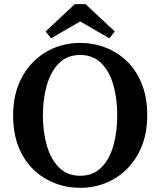

<svg xmlns="http://www.w3.org/2000/svg" viewBox="-20 -886 769 922"><path d="M365 -42Q427 -42 466.5 -81.5Q506 -121 524.5 -187Q543 -253 543 -332Q543 -412 524.5 -477.5Q506 -543 466.5 -582.5Q427 -622 365 -622Q303 -622 263.5 -582.5Q224 -543 205 -477.5Q186 -412 186 -332Q186 -253 205 -187Q224 -121 263.5 -81.5Q303 -42 365 -42ZM365 16Q301 16 243 -6.5Q185 -29 140 -72.5Q95 -116 69 -181Q43 -246 43 -331Q43 -415 69 -479.5Q95 -544 140 -589Q185 -634 243 -657Q301 -680 365 -680Q429 -680 487 -657.5Q545 -635 590 -591.5Q635 -548 661 -483Q687 -418 687 -333Q687 -249 661 -184.5Q635 -120 590 -75Q545 -30 487 -7Q429 16 365 16ZM391 -866 531 -735 505 -702 365 -783 225 -702 199 -735 339 -866Z"/></svg>

Font: Source Serif 4 SmText Semibold
Style: Regular
Weight: 600
Designer: Frank Grießhammer
Foundry: Adobe
Version: Version 4.005;hotconv 1.1.0;makeotfexe 2.6.0